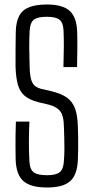

<svg xmlns="http://www.w3.org/2000/svg" viewBox="-20 -826 414 852"><path d="M189 6Q116 6 84 -22.2Q52 -50.5 49.5 -116.5Q49 -148 48.8 -174.2Q48.5 -200.5 49 -227.2Q49.5 -254 50.5 -286.5H110.5Q108.5 -240.5 108.2 -198.2Q108 -156 110.5 -111Q112 -75.5 128.8 -62Q145.5 -48.5 188.5 -48.5Q229 -48.5 245.2 -62Q261.5 -75.5 263.5 -111Q265.5 -134 265.8 -161.2Q266 -188.5 265.2 -215.5Q264.5 -242.5 263.5 -265.5Q263 -310.5 248.2 -331Q233.5 -351.5 197 -361.5L150 -372.5Q112 -382.5 90.5 -400Q69 -417.5 59.8 -448.8Q50.5 -480 49 -530Q48.5 -565 49 -604.8Q49.5 -644.5 50 -685Q51 -728.5 65 -755.2Q79 -782 109.2 -794Q139.5 -806 188.5 -806Q258 -806 289.2 -777.8Q320.5 -749.5 322.5 -684Q323.5 -650 323.2 -611.2Q323 -572.5 322 -528.5H261.5Q263 -577 263.2 -615.2Q263.5 -653.5 262 -689.5Q260.5 -725 244.5 -738.2Q228.5 -751.5 187.5 -751.5Q146 -751.5 129.8 -738.2Q113.5 -725 111.5 -689.5Q109.5 -648 109.8 -610.2Q110 -572.5 111.5 -530Q112.5 -481 123.2 -460Q134 -439 161.5 -432L207 -421.5Q251.5 -411 276.8 -393Q302 -375 313 -344.5Q324 -314 325.5 -265.5Q326.5 -242 326.8 -216.2Q327 -190.5 326.8 -164.8Q326.5 -139 325.5 -116.5Q323 -50.5 291.5 -22.2Q260 6 189 6Z"/></svg>

Font: Big Shoulders Text Thin Light
Style: Regular
Weight: 300
Version: Version 2.002